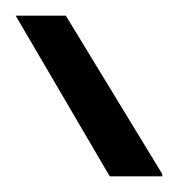

<svg xmlns="http://www.w3.org/2000/svg" viewBox="-11 -755 227 245"><g transform="rotate(90 102.5 -632.5)"><path d="M0 -539V-603L202 -726H205V-659Z"/></g></svg>

Font: DM Sans 36pt Light
Style: Regular
Weight: 300
Designer: Colophon Foundry, Jonny Pinhorn
Foundry: Colophon Foundry
Version: Version 4.004;gftools[0.9.30]